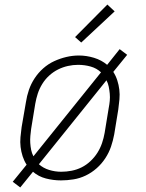

<svg xmlns="http://www.w3.org/2000/svg" viewBox="-20 -785 640 844"><path d="M69 39 36 14 97 -61Q86 -78 79.5 -98Q73 -118 70.5 -139Q68 -160 70 -182Q72 -204 75 -226L94 -336Q98 -363 107 -389.5Q116 -416 132 -440.5Q148 -465 170 -484.5Q192 -504 218 -516Q244 -528 271.5 -534.5Q299 -541 327 -541Q360 -541 393 -531Q426 -521 451 -500L506 -569L539 -544L478 -469Q489 -452 495.5 -432Q502 -412 504.5 -391Q507 -370 505 -348Q503 -326 500 -304L482 -194Q477 -167 468 -140.5Q459 -114 443 -89.5Q427 -65 405 -45.5Q383 -26 357 -13.5Q331 -1 303 3.5Q275 8 248 8Q214 8 181.5 -0.5Q149 -9 125 -30ZM127 -98 424 -467Q405 -485 378.5 -492.5Q352 -500 323 -500Q301 -500 278.5 -495Q256 -490 235 -479.5Q214 -469 196 -452.5Q178 -436 165.5 -415.5Q153 -395 146 -373.5Q139 -352 135 -329L117 -219Q115 -204 113.5 -188Q112 -172 113 -156.5Q114 -141 117 -126Q120 -111 127 -98ZM249 -30Q272 -30 295 -34.5Q318 -39 339 -49.5Q360 -60 378 -77Q396 -94 408.5 -114Q421 -134 428.5 -156Q436 -178 440 -201L458 -311Q461 -326 462.5 -342Q464 -358 462.5 -373.5Q461 -389 458 -404Q455 -419 448 -432L151 -63Q170 -46 196 -38Q222 -30 249 -30ZM337 -598 310 -622 452 -765 484 -735Z"/></svg>

Font: Iosevka Slab XLtEx
Style: Italic
Weight: 200
Width: 7
Italic angle: -9°
Monospace: yes
Designer: Belleve Invis
Foundry: Belleve Invis
Version: Version 11.1.0; ttfautohint (v1.8.3)